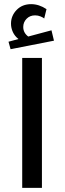

<svg xmlns="http://www.w3.org/2000/svg" viewBox="-20 -905 312 925"><path d="M21 0ZM87 -626H182V0H87ZM240 -709 31 -668 21 -704 69 -717Q51 -731 42 -750.5Q33 -770 33 -791Q33 -829 60 -857Q87 -885 130 -885Q168 -885 204 -861L193 -816Q187 -821 175 -826Q163 -831 149 -831Q124 -831 108 -814.5Q92 -798 92 -775Q92 -747 116 -729L228 -759Z"/></svg>

Font: sheba-seeBold
Style: Regular
Weight: 600
Designer: Mohamed Galeb, the designers
Foundry: Kief Type Foundry
Version: Version 2.010; ttfautohint (v1.5.33-1714) -l 8 -r 50 -G 200 